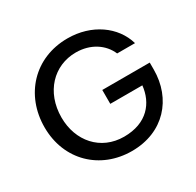

<svg xmlns="http://www.w3.org/2000/svg" viewBox="-157 -893 1099 1079"><g transform="rotate(-30 392.0 -354.0)"><path d="M431 -280H639C628 -173 557 -81 407 -81C255 -81 155 -198 155 -350C155 -515 264 -627 407 -627C503 -627 576 -577 606 -506H722C686 -631 562 -719 406 -719C191 -719 45 -559 45 -350C45 -136 200 11 405 11C611 11 739 -135 739 -325V-370H431Z"/></g></svg>

Font: UULA Sans Medium
Style: Regular
Weight: 500
Designer: Mohamed Gaber, Laura Garcia Mut
Foundry: Kief Type Foundry
Version: Version 3.006;hotconv 1.0.109;makeotfexe 2.5.65596